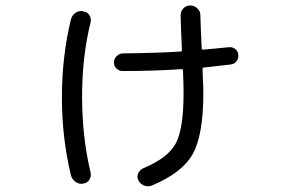

<svg xmlns="http://www.w3.org/2000/svg" viewBox="-20 -631 1040 692"><path d="M421.9 -375Q409.2 -375 399.9 -383.8Q390.6 -392.6 390.6 -405.8Q390.6 -418.9 400.4 -428.7Q410.2 -438.5 422.9 -438.5Q561.5 -440.4 630.9 -445.3Q635.7 -445.3 635.7 -450.2Q631.8 -536.1 630.9 -576.2Q630.9 -590.8 641.1 -601.1Q651.4 -611.3 666 -611.3Q679.7 -611.3 690.9 -601.1Q702.1 -590.8 702.1 -577.1Q703.1 -536.1 707 -456.1Q707 -452.1 711.9 -452.1Q714.8 -452.1 751 -455.6Q787.1 -459 805.7 -460.9Q818.4 -461.9 828.1 -454.1Q837.9 -446.3 838.9 -432.6Q839.8 -418.9 831.5 -409.2Q823.2 -399.4 809.6 -398.4Q776.4 -394.5 714.8 -387.7Q710 -387.7 710 -381.8Q710 -372.1 710.9 -355Q711.9 -337.9 712.4 -323.2Q712.9 -308.6 712.9 -296.9Q712.9 -144.5 674.8 -76.2Q636.7 -7.8 526.4 38.1Q513.7 43 499.5 37.6Q485.4 32.2 478.5 18.6Q472.7 6.8 478 -5.9Q483.4 -18.6 496.1 -24.4Q585 -61.5 613.3 -113.8Q641.6 -166 641.6 -296.9Q641.6 -323.2 639.6 -377Q639.6 -381.8 633.8 -381.8Q537.1 -375 421.9 -375ZM278.3 31.2Q263.7 33.2 251.5 23.9Q239.3 14.6 235.4 0Q203.1 -134.8 203.1 -280.3Q203.1 -426.8 235.4 -560.5Q239.3 -575.2 251 -584Q262.7 -592.8 278.3 -590.8L280.3 -589.8Q293.9 -588.9 301.8 -577.1Q309.6 -565.4 306.6 -550.8Q275.4 -425.8 275.9 -279.8Q276.4 -133.8 306.6 -8.8Q309.6 4.9 301.8 17.1Q293.9 29.3 280.3 30.3Z"/></svg>

Font: Rounded-L Mgen+ 2m regular
Style: Regular
Weight: 400
Designer: [Source Han Sans]
Ryoko NISHIZUKA  (kana & ideographs); Paul D. Hunt (Latin, Greek & Cyrillic); Wenlong ZHANG  (bopomofo
Version: Version 1.059.20150602